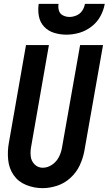

<svg xmlns="http://www.w3.org/2000/svg" viewBox="-20 -969 564 997"><path d="M325 -789Q292 -789 261 -798.5Q230 -808 209 -830.5Q188 -853 182 -884.5Q176 -916 181 -949H284Q281 -931 286 -914Q291 -897 307 -889Q323 -881 341 -881Q359 -881 377.5 -889Q396 -897 407 -913.5Q418 -930 421 -949H524Q518 -915 501 -884Q484 -853 454.5 -830.5Q425 -808 391.5 -798.5Q358 -789 325 -789ZM201 8Q157 8 116 -8.5Q75 -25 51 -59.5Q27 -94 22.5 -138.5Q18 -183 26 -227L115 -735H234L142 -209Q137 -184 139.5 -158.5Q142 -133 159.5 -115.5Q177 -98 202 -98Q228 -98 251 -114Q274 -130 286 -154Q298 -178 302 -203L396 -735H515L418 -185Q411 -147 394 -110.5Q377 -74 346 -45.5Q315 -17 276.5 -4.5Q238 8 201 8Z"/></svg>

Font: Iosevka SS08
Style: Bold Italic
Weight: 700
Italic angle: -10°
Monospace: yes
Designer: Belleve Invis
Foundry: Belleve Invis
Version: 2.1.0; ttfautohint (v1.8.2)